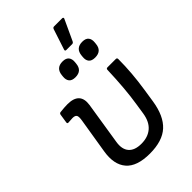

<svg xmlns="http://www.w3.org/2000/svg" viewBox="-255 -948 1054 1054"><g transform="rotate(-45 272.0 -421.0)"><path d="M335.9 -714.8Q324.7 -714.8 328.1 -725.1L367.2 -844.2Q370.6 -854 378.9 -854H442.9Q446.8 -854 449 -851.1Q451.2 -848.1 449.2 -844.2L394 -725.1Q389.6 -714.8 380.9 -714.8ZM265.1 -573.2Q238.8 -573.2 227.8 -586.9Q216.8 -600.6 219.2 -624L220.2 -633.8Q225.1 -685.1 275.9 -685.1Q302.2 -685.1 313.2 -671.1Q324.2 -657.2 321.8 -633.8L320.8 -624Q316.4 -573.2 265.1 -573.2ZM418 -573.2Q391.6 -573.2 380.6 -586.9Q369.6 -600.6 372.1 -624L373 -633.8Q377.9 -685.1 429.2 -685.1Q455.6 -685.1 466.6 -671.1Q477.5 -657.2 475.1 -633.8L474.1 -624Q469.7 -573.2 418 -573.2ZM257.8 12.2Q157.7 12.2 116 -36.4Q74.2 -85 88.9 -174.8L122.1 -378.9Q127 -408.2 120.8 -417.5Q114.7 -426.8 95.2 -426.8Q84.5 -426.8 62 -424.8Q57.1 -424.3 55.2 -427.2Q53.2 -430.2 54.2 -435.1L62 -485.8Q63.5 -494.6 71.8 -496.1Q107.9 -500 128.9 -500Q225.1 -500 211.9 -411.1L172.9 -164.1Q164.6 -113.8 188 -86.4Q211.4 -59.1 263.2 -59.1Q314 -59.1 346.2 -86.4Q378.4 -113.8 387.2 -168.9L397 -232.9Q413.1 -333.5 418 -478Q418 -487.8 428.2 -487.8H492.2Q502 -487.8 502 -478Q502 -371.6 483.9 -255.9L472.2 -179.2Q457 -80.6 406.2 -34.2Q355.5 12.2 257.8 12.2Z"/></g></svg>

Font: Sofia Sans
Style: Italic
Weight: 400
Italic angle: -9°
Designer: Botio Nikoltchev, Ani Petrova
Foundry: lettersoup
Version: Version 4.100